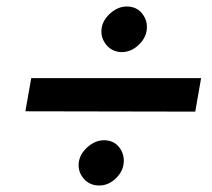

<svg xmlns="http://www.w3.org/2000/svg" viewBox="-20 -582 650 590"><path d="M352 -422Q381 -421 404.5 -442.5Q428 -464 431 -491Q434 -518 417.5 -539.5Q401 -561 372 -562Q344 -563 319.5 -541.5Q295 -520 292 -493Q289 -466 306.5 -444.5Q324 -423 352 -422ZM282 -12Q311 -11 334 -32Q357 -53 360 -80Q363 -107 347 -128.5Q331 -150 302 -151Q274 -152 249.5 -130.5Q225 -109 222 -82Q219 -55 236.5 -34Q254 -13 282 -12ZM58 -240 580 -239 598 -342H76Z"/></svg>

Font: Jost* 500 Medium Italic
Style: Italic
Weight: 500
Italic angle: -10°
Version: Version 3.200; ttfautohint (v0.97) -l 8 -r 50 -G 200 -x 14 -